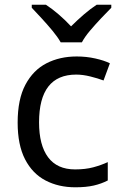

<svg xmlns="http://www.w3.org/2000/svg" viewBox="-20 -786 520 816"><path d="M300 10Q229 10 173.5 -19Q118 -48 86.5 -109Q55 -170 55 -265Q55 -364 88 -426Q121 -488 177.5 -517Q234 -546 306 -546Q347 -546 385 -537.5Q423 -529 447 -517L420 -444Q396 -453 364 -461Q332 -469 304 -469Q146 -469 146 -266Q146 -169 184.5 -117.5Q223 -66 299 -66Q343 -66 376.5 -75Q410 -84 438 -97V-19Q411 -5 378.5 2.5Q346 10 300 10ZM238 -606Q225 -629 203 -655.5Q181 -682 157 -708Q133 -734 115 -753V-766H175Q201 -749 229 -725Q257 -701 282 -674Q309 -701 337 -725Q365 -749 391 -766H453V-753Q434 -734 409.5 -708Q385 -682 362.5 -655.5Q340 -629 328 -606Z"/></svg>

Font: Noto Sans Ethiopic
Style: Regular
Weight: 400
Designer: Monotype Design Team
Foundry: Monotype Imaging Inc.
Version: Version 2.102; ttfautohint (v1.8.4.7-5d5b)